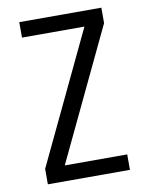

<svg xmlns="http://www.w3.org/2000/svg" viewBox="-83 -796 666 857"><g transform="rotate(-10 250.0 -367.5)"><path d="M64 0V-70L347 -665H64V-735H436V-665L153 -70H436V0Z"/></g></svg>

Font: Iosevka Term SS14
Style: Regular
Weight: 400
Monospace: yes
Designer: Belleve Invis
Foundry: Belleve Invis
Version: Version 24.1.1; ttfautohint (v1.8.4)